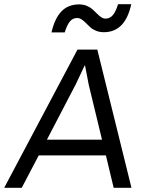

<svg xmlns="http://www.w3.org/2000/svg" viewBox="-39 -897 699 917"><path d="M-19 0 331.1 -660.2H425.8L588.9 0H503.9L466.8 -154.8H146L64.9 0ZM185.1 -230H448.2L384.8 -492.2L367.2 -584H365.2L323.2 -495.1ZM207 -742.2Q222.2 -809.1 254.4 -842.5Q286.6 -876 338.9 -876Q359.4 -876 376 -868.9Q392.6 -861.8 403.6 -851.8Q414.6 -841.8 424.1 -832Q433.6 -822.3 443.8 -815.2Q454.1 -808.1 464.8 -808.1Q486.3 -808.1 500.5 -825.4Q514.6 -842.8 524.9 -877H587.9Q559.1 -743.2 457 -743.2Q436 -743.2 419.2 -750.2Q402.3 -757.3 391.6 -767.3Q380.9 -777.3 371.3 -787.1Q361.8 -796.9 351.3 -804Q340.8 -811 329.1 -811Q308.1 -811 294.4 -793.9Q280.8 -776.9 270 -742.2Z"/></svg>

Font: Human Sans
Style: Italic
Weight: 400
Italic angle: -8°
Designer: Tim Radville
Foundry: Continuum
Version: Version 1.000;FEAKit 1.0